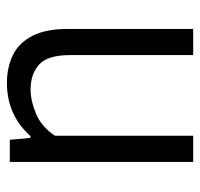

<svg xmlns="http://www.w3.org/2000/svg" viewBox="-32 -560 591 568"><g transform="rotate(-90 264.0 -275.5)"><path d="M69.5 0V-542.5H135L140.5 -481.5H146Q208.5 -551 303 -551Q349 -551 385.2 -533.5Q421.5 -516 442.2 -476.2Q463 -436.5 463 -369V0H385.5V-365Q385.5 -430.5 357.5 -455.8Q329.5 -481 283.5 -481Q250.5 -481 211.8 -464.8Q173 -448.5 147 -409V0Z"/></g></svg>

Font: Encode Sans SemiCondensed SemiCondensed
Style: Regular
Weight: 400
Width: 4
Designer: Multiple Designers
Foundry: Impallari Type
Version: Version 3.000; ttfautohint (v1.8.3) -l 8 -r 50 -G 200 -x 14 